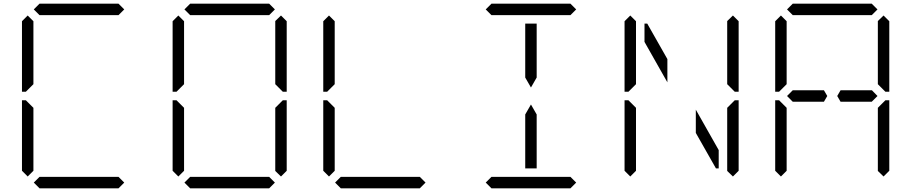

<svg xmlns="http://www.w3.org/2000/svg" viewBox="-20 -1020 4936 1040"><path d="M163 -969 194 -1000H622L653 -969L622 -938H620H439H377H196H194ZM653 -31 622 0H194L163 -31L194 -62H196H377H439H620H622ZM130 -64 99 -95V-477H120L130 -467L161 -436V-125V-108V-95ZM130 -533 120 -523H99V-905L130 -936L161 -905V-892V-564Z M979 -969 1010 -1000H1438L1469 -969L1438 -938H1436H1255H1193H1012H1010ZM1469 -31 1438 0H1010L979 -31L1010 -62H1012H1193H1255H1436H1438ZM1471 -436 1512 -477H1533V-95L1502 -64L1471 -94ZM1502 -936 1533 -905V-523H1512L1471 -564V-906ZM946 -64 915 -95V-477H936L946 -467L977 -436V-125V-108V-95ZM946 -533 936 -523H915V-905L946 -936L977 -905V-892V-564Z M2285 -31 2254 0H1826L1795 -31L1826 -62H1828H2009H2071H2252H2254ZM1762 -64 1731 -95V-477H1752L1762 -467L1793 -436V-125V-108V-95ZM1762 -533 1752 -523H1731V-905L1762 -936L1793 -905V-892V-564Z M2611 -969 2642 -1000H3070L3101 -969L3070 -938H3068H2887H2825H2644H2642ZM2887 -382V-108H2825V-382V-400L2856 -454L2887 -400ZM2825 -892H2887V-618V-600L2856 -546L2825 -600V-618ZM3101 -31 3070 0H2642L2611 -31L2642 -62H2644H2825H2887H3068H3070Z M3595 -700V-574L3471 -793V-892H3486ZM3749 -300V-426L3873 -207V-108H3858ZM3919 -436 3960 -477H3981V-95L3950 -64L3919 -94ZM3950 -936 3981 -905V-523H3960L3919 -564V-906ZM3394 -64 3363 -95V-477H3384L3394 -467L3425 -436V-125V-108V-95ZM3394 -533 3384 -523H3363V-905L3394 -936L3425 -905V-892V-564Z M4243 -969 4274 -1000H4702L4733 -969L4702 -938H4700H4519H4457H4276H4274ZM4287 -469H4274L4243 -500L4274 -531H4287H4411H4435H4443L4461 -500L4443 -469H4435H4411ZM4735 -436 4776 -477H4797V-95L4766 -64L4735 -94ZM4766 -936 4797 -905V-523H4776L4735 -564V-906ZM4210 -64 4179 -95V-477H4200L4210 -467L4241 -436V-125V-108V-95ZM4210 -533 4200 -523H4179V-905L4210 -936L4241 -905V-892V-564ZM4689 -531H4703L4733 -500L4702 -469H4689H4565H4541H4533L4515 -500L4533 -531H4541H4565Z"/></svg>

Font: DSEG14 Classic Mini
Style: Light
Weight: 300
Designer: Keshikan(Twitter:@keshinomi_88pro)
Version: Version 0.46